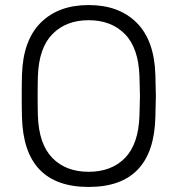

<svg xmlns="http://www.w3.org/2000/svg" viewBox="-20 -730 702 760"><path d="M597 -350Q597 -326 595 -266Q588 10 331 10Q74 10 67 -266Q66 -296 66 -350Q66 -404 67 -434Q71 -570 141 -640Q211 -710 331 -710Q451 -710 521 -640Q591 -570 595 -434Q597 -374 597 -350ZM129 -350Q129 -301 130 -271Q134 -159 187.5 -104.5Q241 -50 331 -50Q421 -50 474.5 -104.5Q528 -159 532 -271Q534 -331 534 -350Q534 -369 532 -429Q528 -541 474 -595.5Q420 -650 331 -650Q242 -650 188 -595.5Q134 -541 130 -429Q129 -399 129 -350Z"/></svg>

Font: Hezaedrus Light
Style: Regular
Weight: 300
Designer: Hubert & Fischer
Foundry: Hubert & Fischer
Version: Version 1.10;September 3, 2019;FontCreator 11.5.0.2425 64-bi